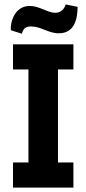

<svg xmlns="http://www.w3.org/2000/svg" viewBox="-20 -851 392 871"><path d="M313 0V-114H243V-536H313V-650H39V-536H109V-114H39V0ZM332 -820 278 -831C269 -802 249 -793 230 -793C196 -793 159 -824 115 -824C47 -824 26 -751 29 -714L79 -698C86 -724 99 -731 121 -731C167 -731 198 -700 247 -700C316 -700 332 -762 332 -820Z"/></svg>

Font: Zilla Slab Bold
Style: Regular
Weight: 700
Designer: Typotheque.com
Foundry: Typotheque type foundry
Version: Version 1.3; 2018